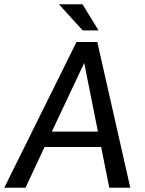

<svg xmlns="http://www.w3.org/2000/svg" viewBox="-50 -876 676 896"><path d="M-30 0H69L158 -190H422L460 0H558L404 -680H307ZM336 -734H410L335 -856H225ZM192 -262 343 -582 407 -262Z"/></svg>

Font: Ronzino Oblique
Style: Italic
Weight: 400
Italic angle: -8°
Designer: Nunzio Mazzaferro
Foundry: Collletttivo
Version: Version 1.000;Glyphs 3.3 (3337)